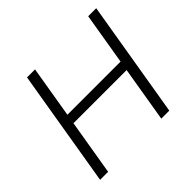

<svg xmlns="http://www.w3.org/2000/svg" viewBox="-166 -892 1083 1083"><g transform="rotate(-45 376.0 -350.0)"><path d="M175 -700H239L122 0H58ZM663 -700H727L610 0H546ZM187 -390H611L602 -332H178Z"/></g></svg>

Font: Oak Sans Light Italic
Style: Regular
Weight: 400
Italic angle: -9.5°
Foundry: Erik Kennedy, Walven
Version: Version 1.000;Glyphs 3.1.2 (3151)